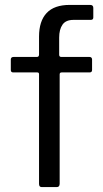

<svg xmlns="http://www.w3.org/2000/svg" viewBox="-20 -762 419 782"><path d="M345 -530Q350 -530 352.5 -527Q355 -524 355 -520V-477Q355 -467 345 -467H231Q223 -467 223 -459V-14Q223 0 211 0H150Q139 0 139 -13V-460Q139 -467 132 -467H34Q24 -467 24 -477V-520Q24 -524 26.5 -527Q29 -530 35 -530H130Q139 -530 139 -540V-613Q139 -676 170 -709Q201 -742 264 -742H347Q360 -742 360 -730V-691Q360 -686 357.5 -683.5Q355 -681 349 -681H279Q248 -681 234.5 -661.5Q221 -642 221 -609V-539Q221 -530 230 -530H345Z"/></svg>

Font: Libre Franklin
Style: Regular
Weight: 400
Designer: Pablo Impallari, Rodrigo Fuenzalida, Nhung Nguyen
Foundry: Impallari Type
Version: Version 3.000